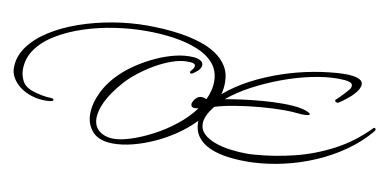

<svg xmlns="http://www.w3.org/2000/svg" viewBox="-73 -859 2260 1111"><g transform="rotate(10 1056.5 -303.5)"><path d="M636 50Q554 50 515 8Q476 -34 476 -97Q476 -158 509.5 -227Q543 -296 607 -355Q640 -386 687 -417Q734 -448 789 -473.5Q844 -499 901 -513Q958 -527 1011 -523Q1030 -522 1048 -513Q1066 -504 1066 -486Q1066 -484 1065.5 -481.5Q1065 -479 1064 -476Q1058 -460 1045 -449Q1032 -438 1018 -429Q1014 -427 1012 -427Q1008 -427 1004.5 -430.5Q1001 -434 1005 -441L1017 -455Q1025 -468 1025 -475Q1025 -483 1014.5 -487.5Q1004 -492 978 -492Q936 -492 886.5 -474.5Q837 -457 788.5 -428.5Q740 -400 698 -366.5Q656 -333 629 -302Q568 -232 542 -176.5Q516 -121 516 -80Q516 -31 549 -4.5Q582 22 635 22Q676 22 735 3Q794 -16 860 -50.5Q926 -85 986 -132.5Q1046 -180 1088 -237Q1075 -234 1066 -234Q1043 -234 1043 -255Q1044 -262 1050 -273.5Q1056 -285 1067.5 -294.5Q1079 -304 1095 -304Q1106 -304 1115 -300Q1117 -299 1119.5 -298.5Q1122 -298 1124 -297Q1136 -323 1143 -350Q1150 -377 1150 -405Q1150 -467 1114.5 -509Q1079 -551 1017 -576.5Q955 -602 877 -613.5Q799 -625 713 -625Q624 -625 530.5 -611Q437 -597 351 -569Q265 -541 196.5 -500Q128 -459 88 -404.5Q48 -350 48 -282Q48 -246 65.5 -213.5Q83 -181 135 -165Q154 -159 182 -153.5Q210 -148 226 -148Q248 -148 251 -143Q254 -140 252.5 -137Q251 -134 249 -133Q246 -131 237 -129Q229 -128 221.5 -127.5Q214 -127 206 -127Q190 -127 173 -129Q156 -131 140 -135Q73 -153 34 -194Q-5 -235 -5 -282Q-5 -350 37 -407.5Q79 -465 151 -511Q223 -557 315.5 -589.5Q408 -622 511 -639.5Q614 -657 715 -657Q756 -657 808.5 -654Q861 -651 917 -642Q973 -633 1026 -616.5Q1079 -600 1121 -572.5Q1163 -545 1188 -505Q1213 -465 1213 -410Q1213 -375 1204 -340Q1269 -396 1351 -439Q1433 -482 1523.5 -512.5Q1614 -543 1704.5 -559.5Q1795 -576 1878 -579Q1907 -580 1933.5 -576.5Q1960 -573 1977 -563.5Q1994 -554 1994 -536Q1994 -524 1986 -508.5Q1978 -493 1960 -474Q1951 -464 1935.5 -451Q1920 -438 1904.5 -426.5Q1889 -415 1879 -409Q1877 -408 1873 -408Q1868 -408 1863 -411Q1859 -414 1859 -418Q1859 -425 1866 -428Q1871 -432 1883 -444.5Q1895 -457 1907.5 -470.5Q1920 -484 1926 -491Q1934 -500 1936.5 -507Q1939 -514 1939 -518Q1939 -531 1925.5 -537Q1912 -543 1892.5 -544.5Q1873 -546 1853 -546Q1783 -546 1699.5 -528.5Q1616 -511 1530.5 -479.5Q1445 -448 1366.5 -406.5Q1288 -365 1228 -315Q1271 -323 1328 -330.5Q1385 -338 1446 -343Q1507 -348 1562 -348Q1594 -348 1623 -346Q1652 -344 1674 -339Q1699 -334 1713.5 -326.5Q1728 -319 1728 -315Q1728 -306 1691 -306Q1684 -306 1676 -306.5Q1668 -307 1658 -308Q1641 -310 1620.5 -311Q1600 -312 1577 -312Q1513 -312 1438 -305.5Q1363 -299 1293.5 -287.5Q1224 -276 1176 -261Q1149 -227 1138 -201Q1127 -175 1127 -155Q1127 -119 1152.5 -94.5Q1178 -70 1219.5 -55Q1261 -40 1310.5 -33.5Q1360 -27 1407 -27Q1419 -27 1431 -27.5Q1443 -28 1453 -29Q1566 -37 1682.5 -65.5Q1799 -94 1907.5 -151Q2016 -208 2104 -299Q2107 -302 2110 -302Q2115 -302 2117 -297Q2118 -296 2118 -292Q2118 -289 2115 -284Q2054 -211 1974.5 -156Q1895 -101 1807 -64Q1719 -27 1629.5 -7Q1540 13 1457 17Q1445 18 1432.5 18Q1420 18 1408 18Q1351 18 1295.5 10Q1240 2 1195.5 -18Q1151 -38 1125 -73Q1099 -108 1099 -162V-165Q1053 -117 995 -77.5Q937 -38 874 -9.5Q811 19 750 34.5Q689 50 636 50Z"/></g></svg>

Font: WindSong Medium
Style: Regular
Weight: 500
Designer: Robert E. Leuschke
Foundry: Robert E. Leuschke
Version: Version 1.010; ttfautohint (v1.8.3)